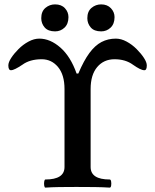

<svg xmlns="http://www.w3.org/2000/svg" viewBox="-20 -852 707 875"><path d="M187 3Q183 3 181.5 -6Q180 -15 181.5 -24.5Q183 -34 187 -34Q274 -34 274 -91V-446Q274 -511 244.5 -546.5Q215 -582 170 -582Q116 -582 82 -557Q64 -545 51 -538.5Q38 -532 30 -532Q18 -532 18 -554Q18 -568 31 -588Q44 -608 64.5 -628.5Q85 -649 110 -662.5Q135 -676 159 -676Q209 -676 255.5 -635Q302 -594 329 -517H337Q362 -576 387.5 -610.5Q413 -645 442.5 -660.5Q472 -676 508 -676Q532 -676 557 -662.5Q582 -649 602.5 -628.5Q623 -608 636 -588Q649 -568 649 -554Q649 -532 638 -532Q629 -532 616 -538.5Q603 -545 586 -557Q552 -582 502 -582Q453 -582 423 -546.5Q393 -511 393 -446V-91Q393 -34 480 -34Q485 -34 486.5 -24.5Q488 -15 486.5 -6Q485 3 480 3Q448 1 412 0.5Q376 0 328 0Q283 0 250 0.5Q217 1 187 3ZM441 -709Q409 -709 393.5 -727Q378 -745 378 -769Q378 -800 397 -816Q416 -832 441 -832Q469 -832 485.5 -814.5Q502 -797 502 -774Q502 -743 484 -726Q466 -709 441 -709ZM231 -709Q199 -709 183.5 -727Q168 -745 168 -769Q168 -800 187 -816Q206 -832 231 -832Q260 -832 276 -814.5Q292 -797 292 -774Q292 -743 274 -726Q256 -709 231 -709Z"/></svg>

Font: Junicode VF
Style: Regular
Weight: 400
Designer: Peter S. Baker
Version: Version 2.213